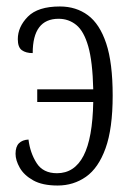

<svg xmlns="http://www.w3.org/2000/svg" viewBox="-20 -564 411 593"><path d="M158 9Q111 9 82.5 -7Q54 -23 41 -46Q28 -69 28 -89Q28 -111 38.5 -121.5Q49 -132 68 -133Q73 -92 93 -60.5Q113 -29 156 -29Q210 -29 238 -83Q266 -137 268 -249H95V-288H268Q266 -374 252.5 -421Q239 -468 215.5 -487Q192 -506 161 -506Q81 -506 81 -400Q60 -400 47.5 -409Q35 -418 35 -443Q35 -481 66 -512.5Q97 -544 165 -544Q215 -544 251.5 -517Q288 -490 308 -430Q328 -370 328 -269Q328 -167 306 -106Q284 -45 245.5 -18Q207 9 158 9Z"/></svg>

Font: Noto Serif ExtraCondensed Light
Style: Regular
Weight: 300
Width: 2
Designer: Monotype Design Team
Foundry: Monotype Imaging Inc.
Version: Version 2.014; ttfautohint (v1.8.4.7-5d5b)